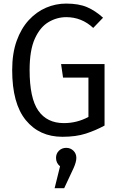

<svg xmlns="http://www.w3.org/2000/svg" viewBox="-20 -737 655 1051"><path d="M321.5 11.8Q195.9 11.8 121.3 -79.2Q46.7 -170.3 46.7 -353.3Q46.7 -444.6 71 -512.8Q95.4 -581 137.4 -626.7Q179.5 -672.3 232.3 -694.9Q285.1 -717.4 342.1 -717.4Q411.3 -717.4 456.9 -697.7Q502.6 -677.9 544.1 -640L490.3 -584.1Q427.2 -643.1 342.6 -643.1Q291.3 -643.1 245.4 -615.9Q199.5 -588.7 170.8 -525.6Q142.1 -462.6 142.1 -353.3Q142.1 -199.5 189.7 -131.3Q237.4 -63.1 329.7 -63.1Q401.5 -63.1 464.1 -96.9V-312.3H325.1L314.4 -386.2H552.3V-49.7Q504.6 -23.6 450.5 -5.9Q396.4 11.8 321.5 11.8ZM342.6 72.3Q365.6 72.3 381.8 87.9Q397.9 103.6 397.9 127.2Q397.9 149.7 382.6 183.6L331.3 293.3H279L308.7 173.3Q286.7 155.4 286.7 127.2Q286.7 103.6 302.8 87.9Q319 72.3 342.6 72.3Z"/></svg>

Font: FiraCode Nerd Font
Style: Regular
Weight: 400
Designer: Carrois Corporate, Edenspiekermann AG, Nikita Prokopov
Foundry: Carrois Corporate, Edenspiekermann AG, Nikita Prokopov
Version: Version 6.002;Nerd Fonts 2.2.2